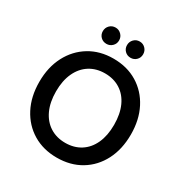

<svg xmlns="http://www.w3.org/2000/svg" viewBox="-201 -1047 1168 1217"><g transform="rotate(30 382.5 -438.5)"><path d="M383 12Q284 12 208.5 -33.5Q133 -79 90.5 -160.5Q48 -242 48 -350Q48 -457 90.5 -538.5Q133 -620 208.5 -666Q284 -712 383 -712Q483 -712 558.5 -666Q634 -620 676 -538.5Q718 -457 718 -350Q718 -242 676 -160.5Q634 -79 558.5 -33.5Q483 12 383 12ZM383 -96Q447 -96 495 -126.5Q543 -157 569 -214Q595 -271 595 -350Q595 -429 569 -486Q543 -543 495 -573.5Q447 -604 383 -604Q319 -604 271 -573.5Q223 -543 196.5 -486Q170 -429 170 -350Q170 -271 196.5 -214Q223 -157 271 -126.5Q319 -96 383 -96ZM296 -770Q270 -770 253 -787Q236 -804 236 -829Q236 -854 253 -871.5Q270 -889 296 -889Q320 -889 337.5 -871.5Q355 -854 355 -829Q355 -804 337.5 -787Q320 -770 296 -770ZM472 -770Q447 -770 430 -787Q413 -804 413 -829Q413 -854 430 -871.5Q447 -889 472 -889Q497 -889 514 -871.5Q531 -854 531 -829Q531 -804 514 -787Q497 -770 472 -770Z"/></g></svg>

Font: DM Sans 11pt SemiBold
Style: Regular
Weight: 600
Version: Version 4.004;gftools[0.9.30]